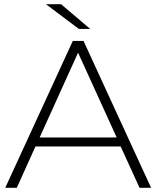

<svg xmlns="http://www.w3.org/2000/svg" viewBox="-20 -895 745 915"><path d="M60 0 149 -197H555L645 0H700L378 -700H327L5 0ZM169 -240 352 -644 536 -240ZM199 -875 356 -757H410L271 -875Z"/></svg>

Font: Montserrat Light
Style: Regular
Weight: 300
Designer: Julieta Ulanovsky
Foundry: Julieta Ulanovsky
Version: Version 7.200